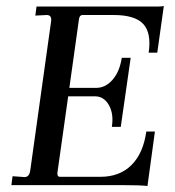

<svg xmlns="http://www.w3.org/2000/svg" viewBox="-20 -619 585 642"><path d="M359.9 -568.8H255.9Q246.1 -568.8 244.1 -555.2L211.9 -325.2H301.8Q332.5 -325.2 356.2 -352.1Q379.9 -378.9 387.2 -425.8H417L383.8 -194.8H354Q360.8 -238.8 344 -267.8Q327.1 -296.9 297.9 -296.9H208L171.9 -41Q170.9 -27.8 180.2 -27.8H315.9Q379.9 -27.8 419.4 -66.9Q459 -106 469.2 -179.2H498L473.1 2.9Q450.2 0 387.2 0H18.1L22 -29.8L62 -26.9Q78.1 -26.9 81.1 -48.8L150.9 -547.9Q153.8 -568.8 136.2 -568.8L98.1 -566.9L102.1 -597.2H509.8Q522.9 -597.2 527.8 -599.1L505.9 -442.9H477.1Q486.8 -508.8 459 -538.8Q431.2 -568.8 359.9 -568.8Z"/></svg>

Font: Unna-Italic
Style: Italic
Weight: 400
Italic angle: -8°
Designer: Jorge de Buen U.
Foundry: Omnibus-Type
Version: Version 2.006;PS 002.006;hotconv 1.0.70;makeotf.lib2.5.58329